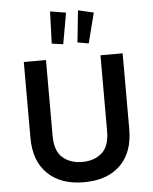

<svg xmlns="http://www.w3.org/2000/svg" viewBox="-60 -954 811 1018"><g transform="rotate(-5 345.0 -445.0)"><path d="M83 -649H201V-245Q201 -165 241.5 -129.5Q282 -94 346 -94Q410 -94 450.5 -129.5Q491 -165 491 -245V-649H609V-245Q609 -122 539.5 -54Q470 14 346 14Q222.5 14 152.8 -54Q83 -122 83 -245ZM299.5 -724.5 239 -733 245 -904 329 -890ZM434.5 -717 375.5 -727.5 393 -897 475.5 -877.5Z"/></g></svg>

Font: Karla
Style: Bold
Weight: 700
Designer: Jonathan Pinhorn
Version: Version 2.004; ttfautohint (v1.8.4.7-5d5b);gftools[0.9.33]